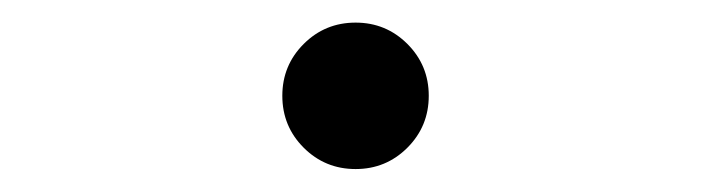

<svg xmlns="http://www.w3.org/2000/svg" viewBox="-20 -139 626 169"><path d="M293 9.8Q266.1 9.8 247.3 -9Q228.5 -27.8 228.5 -54.7Q228.5 -81.5 247.3 -100.3Q266.1 -119.1 293 -119.1Q319.8 -119.1 338.6 -100.3Q357.4 -81.5 357.4 -54.7Q357.4 -27.8 338.6 -9Q319.8 9.8 293 9.8Z"/></svg>

Font: Cascadia Mono NF SemiLight
Style: Regular
Weight: 350
Monospace: yes
Designer: Aaron Bell
Foundry: Saja Typeworks
Version: Version 2404.023; ttfautohint (v1.8.4)